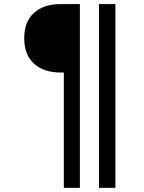

<svg xmlns="http://www.w3.org/2000/svg" viewBox="-20 -770 704 940"><path d="M292.5 149.9V-415H277.3Q193.8 -415 146.2 -458.5Q98.6 -502 98.6 -582.5Q98.6 -663.6 146 -706.8Q193.4 -750 277.3 -750H371.1V149.9ZM464.8 149.9V-750H544.9V149.9Z"/></svg>

Font: Now Alt
Style: Bold
Weight: 700
Designer: Alfredo Marco Pradil
Foundry: Alfredo Marco Pradil
Version: Version 1.002;PS 001.002;hotconv 1.0.88;makeotf.lib2.5.64775